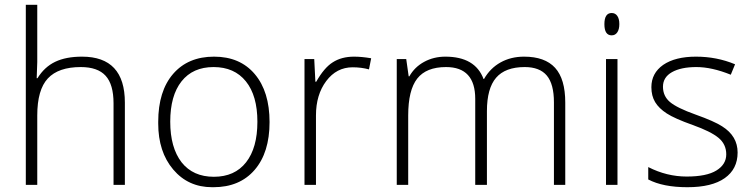

<svg xmlns="http://www.w3.org/2000/svg" viewBox="-20 -780 3180 810"><path d="M326.2 -541Q506.8 -541 506.8 -347.2V0H459V-344.2Q459 -423.8 425.5 -460.4Q392.1 -497.1 320.8 -497.1Q226.6 -497.1 181.9 -449.2Q137.2 -401.4 137.2 -293V0H88.9V-759.8H137.2V-518.1L134.8 -450.2H138.2Q167.5 -497.6 212.9 -519.3Q258.3 -541 326.2 -541Z M647.5 -266.1Q647.5 -395.5 710.4 -468.3Q773.4 -541 883.1 -541Q992.7 -541 1054.9 -467.3Q1117.2 -393.6 1117.2 -264.9Q1117.2 -136.2 1054.2 -63.2Q991.2 9.8 880.4 9.8Q877.9 9.8 875 9.8Q773.9 9.8 710.7 -64.9Q647.5 -139.6 647.5 -258.8Q647.5 -262.7 647.5 -266.1ZM746.1 -95.2Q794.4 -34.2 882.3 -34.2Q970.2 -34.2 1018.1 -95.2Q1065.9 -156.2 1065.9 -266.4Q1065.9 -376.5 1017.3 -436.8Q968.8 -497.1 881.1 -497.1Q793.5 -497.1 745.8 -436.8Q698.2 -376.5 698.2 -266.8Q698.2 -157.2 746.1 -95.2Z M1473.6 -541Q1505.9 -541 1545.9 -534.2L1536.6 -487.3Q1503.9 -496.1 1467.8 -496.1Q1399.9 -496.1 1356.4 -438.2Q1313 -380.4 1313 -293V0H1264.6V-530.8H1305.7L1310.5 -435.1H1314Q1347.7 -494.6 1383.8 -517.1Q1420.9 -541 1473.6 -541Z M2190.9 -541Q2278.8 -541 2321.8 -493.9Q2364.7 -446.8 2364.7 -347.2V0H2316.9V-348.1Q2316.9 -425.3 2286.9 -461.2Q2256.8 -497.1 2193.8 -497.1Q2111.8 -497.1 2073 -452.1Q2034.2 -407.2 2034.2 -311V0H1984.9V-362.8Q1984.9 -497.1 1861.8 -497.1Q1778.3 -497.1 1740.2 -448.5Q1702.1 -399.9 1702.1 -293V0H1653.8V-530.8H1693.8L1704.1 -458H1707Q1729 -497.1 1769.3 -519Q1809.6 -541 1858.9 -541Q1984.4 -541 2020 -446.8H2022Q2047.9 -492.2 2091.6 -516.6Q2135.3 -541 2190.9 -541Z M2560.5 -725.1Q2575.7 -725.1 2584.2 -712.9Q2592.8 -700.7 2592.8 -678.5Q2592.8 -656.2 2584.2 -643.6Q2575.7 -630.9 2560.5 -630.9Q2529.8 -630.9 2529.8 -678Q2529.8 -725.1 2560.5 -725.1ZM2585 0H2536.6V-530.8H2585Z M2714.8 -75.2Q2793 -35.2 2877 -35.2Q2960.9 -35.2 3002.4 -60.8Q3043.9 -86.4 3043.9 -128.9Q3043.9 -171.4 3011.2 -198.5Q2978.5 -225.6 2902.3 -252.7Q2826.2 -279.8 2793 -301.3Q2759.8 -322.8 2743.9 -349.1Q2728 -375.5 2728 -412.1Q2728 -471.2 2777.8 -506.3Q2828.6 -541 2916.3 -541Q3003.9 -541 3081.1 -508.8L3063 -464.8Q2982.9 -497.1 2918 -497.1Q2853 -497.1 2814.9 -475.6Q2776.9 -454.1 2776.9 -414.3Q2776.9 -374.5 2806.4 -349.6Q2835.9 -324.7 2914.6 -296.6Q2993.2 -268.6 3026.4 -247.1Q3091.8 -206.1 3091.8 -136.5Q3091.8 -66.9 3037.6 -28.6Q2983.4 9.8 2880.1 9.8Q2776.9 9.8 2714.8 -22.9Z"/></svg>

Font: Open Sans Hebrew Light
Style: Regular
Weight: 300
Foundry: Ascender Corporation, Yanek Iontef
Version: Version 2.001;PS 002.001;hotconv 1.0.70;makeotf.lib2.5.58329